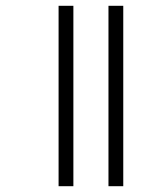

<svg xmlns="http://www.w3.org/2000/svg" viewBox="-20 -642 549 662"><path d="M354 -622H405V0H354ZM182 -622H233V0H182Z"/></svg>

Font: Noto Sans ExtraCondensed Light
Style: Regular
Weight: 300
Width: 2
Designer: Monotype Design Team
Foundry: Monotype Imaging Inc.
Version: Version 2.013; ttfautohint (v1.8.4.7-5d5b)